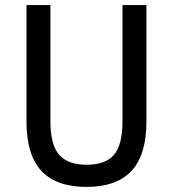

<svg xmlns="http://www.w3.org/2000/svg" viewBox="-20 -725 680 754"><path d="M320 9Q201 9 142.5 -54Q84 -117 84 -248V-705H178V-249Q178 -156 212.5 -117Q247 -78 320 -78Q394 -78 427.5 -117Q461 -156 461 -249V-705H555V-248Q555 -117 496.5 -54Q438 9 320 9Z"/></svg>

Font: Nunito Sans 7pt Condensed Medium
Style: Regular
Weight: 500
Width: 3
Designer: Vernon Adams
Foundry: Vernon Adams
Version: Version 3.101;gftools[0.9.27]